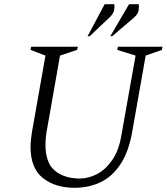

<svg xmlns="http://www.w3.org/2000/svg" viewBox="-20 -882 795 912"><path d="M334 10Q242 10 183.5 -36.5Q125 -83 125 -185Q125 -202 127 -219Q129 -236 132 -256L196 -618L125 -645L128 -660H350L346 -645L265 -618L204 -271Q200 -251 198 -231.5Q196 -212 196 -195Q196 -108 241 -71Q286 -34 359 -34Q400 -34 440.5 -55Q481 -76 512.5 -121Q544 -166 556 -236L624 -618L537 -645L540 -660H752L749 -645L672 -618L608 -256Q591 -160 552 -101.5Q513 -43 457.5 -16.5Q402 10 334 10ZM396 -710 477 -862H523Q525 -847 521.5 -831.5Q518 -816 500 -799L406 -710ZM504 -710 593 -862H639Q641 -847 638 -831Q635 -815 617 -799L513 -710Z"/></svg>

Font: Spectral Light
Style: Italic
Weight: 300
Italic angle: -10°
Designer: Jean-Baptiste Levee
Foundry: Production Type
Version: Version 2.001